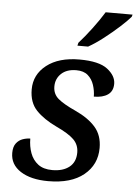

<svg xmlns="http://www.w3.org/2000/svg" viewBox="-55 -808 615 860"><g transform="rotate(5 253.0 -378.0)"><path d="M194 10Q116 10 69.5 -20Q23 -50 23 -102Q23 -130 35 -145.5Q47 -161 64.5 -167Q82 -173 98 -173Q98 -138 109 -108Q120 -78 144 -59.5Q168 -41 208 -41Q256 -41 284.5 -63.5Q313 -86 313 -129Q313 -164 289 -187.5Q265 -211 211 -236Q152 -264 118.5 -299Q85 -334 85 -393Q85 -460 139.5 -502.5Q194 -545 287 -545Q375 -545 413 -515.5Q451 -486 451 -450Q451 -417 428 -401Q405 -385 365 -385Q365 -411 356.5 -437Q348 -463 329 -479.5Q310 -496 277 -496Q234 -496 209.5 -473Q185 -450 185 -415Q185 -381 210 -360Q235 -339 288 -315Q347 -288 379 -251.5Q411 -215 411 -158Q411 -83 354 -36.5Q297 10 194 10ZM272 -606 275 -619Q302 -649 332.5 -689.5Q363 -730 385 -766H506L503 -756Q487 -737 455.5 -708.5Q424 -680 388 -652Q352 -624 320 -606Z"/></g></svg>

Font: Noto Serif Medium
Style: Italic
Weight: 500
Italic angle: -12°
Designer: Monotype Design Team
Foundry: Monotype Imaging Inc.
Version: Version 2.014; ttfautohint (v1.8.4.7-5d5b)